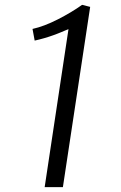

<svg xmlns="http://www.w3.org/2000/svg" viewBox="-20 -767 494 787"><path d="M163.1 0 260.7 -647.5Q260.3 -647.5 247.3 -642.1Q234.4 -636.7 231.7 -635.5Q229 -634.3 216.6 -629.4Q204.1 -624.5 198.5 -622.6Q192.9 -620.6 181.2 -616.7Q169.4 -612.8 161.4 -610.6Q153.3 -608.4 142.6 -605.5Q131.8 -602.5 122.1 -600.6L113.3 -648.4Q160.2 -658.7 216.8 -687.5Q273.4 -716.3 316.4 -747.1H316.9L349.6 -738.8L237.8 0Z"/></svg>

Font: HaufeMerriweatherSansLt
Style: Italic
Weight: 300
Designer: Eben Sorkin ( eben@eyebytes.com )
Foundry: Eben Sorkin
Version: Version 1.56